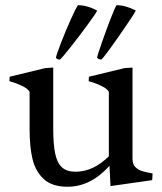

<svg xmlns="http://www.w3.org/2000/svg" viewBox="-20 -708 622 738"><path d="M93.8 -209.5V-355Q87.4 -366.2 70.1 -375.2Q52.7 -384.3 34.4 -390.4Q16.1 -396.5 16.1 -396L17.1 -413.1L154.3 -446.3L184.6 -448.2V-214.8Q184.6 -152.3 192.4 -116.5Q200.2 -80.6 218.8 -64.2Q237.3 -47.9 270.5 -47.9Q338.4 -47.9 398.4 -107.4V-355Q392.1 -366.2 374.8 -375.2Q357.4 -384.3 339.1 -390.4Q320.8 -396.5 320.8 -396L321.8 -413.1L459 -446.3L489.3 -448.2V-98.1Q489.3 -77.6 499.5 -66.7Q509.8 -55.7 524.9 -50.8Q540 -45.9 566.4 -41.5Q566.4 -34.2 565.7 -26.4Q564.9 -18.6 564.9 -15.6L404.8 7.3L400.9 -70.8Q328.6 9.8 239.3 9.8Q180.2 9.8 148.2 -19.8Q116.2 -49.3 105 -96.7Q93.8 -144 93.8 -209.5ZM194.8 -485.8Q196.8 -497.6 214.4 -543Q231.9 -588.4 251.7 -632.6Q271.5 -676.8 279.8 -688Q298.3 -688 317.4 -682.4Q336.4 -676.8 353.5 -667Q348.1 -655.8 316.7 -612.8Q285.2 -569.8 252.4 -528.3Q219.7 -486.8 210.4 -479Q200.2 -479 194.8 -485.8ZM353 -486.8Q354 -494.1 370.8 -542.5Q387.7 -590.8 405 -635.7Q422.4 -680.7 428.2 -688Q462.9 -688 502 -667.5Q493.7 -649.9 436.8 -568.6Q379.9 -487.3 369.6 -479Q364.7 -479 360.1 -481Q355.5 -482.9 353 -486.8Z"/></svg>

Font: Radley
Style: Regular
Weight: 400
Designer: Vernon Adams
Foundry: Vernon Adams
Version: Version 1.003; ttfautohint (v1.6)